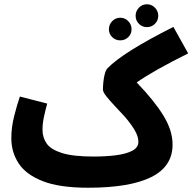

<svg xmlns="http://www.w3.org/2000/svg" viewBox="-20 -858 901 899"><path d="M393 21Q258 21 179.5 -10Q101 -41 67 -93.5Q33 -146 33 -211Q33 -262 46.5 -315Q60 -368 73 -406L201 -373Q193 -344 186 -312Q179 -280 179 -250Q179 -214 198.5 -186Q218 -158 270 -141.5Q322 -125 419 -125Q475 -125 522.5 -131Q570 -137 599 -152Q628 -167 628 -194Q628 -220 609.5 -250.5Q591 -281 563 -313Q539 -339 516 -363.5Q493 -388 477.5 -407.5Q462 -427 462 -439Q462 -454 464 -474.5Q466 -495 471 -513Q476 -531 483 -538Q555 -613 792 -732L861 -608Q777 -566 718.5 -533Q660 -500 620 -472Q702 -387 745 -317Q788 -247 788 -181Q788 -78 687.5 -28.5Q587 21 393 21ZM668 -731Q646 -731 630.5 -746.5Q615 -762 615 -784Q615 -806 630.5 -822Q646 -838 668 -838Q690 -838 705.5 -822Q721 -806 721 -784Q721 -762 705.5 -746.5Q690 -731 668 -731ZM543 -669Q521 -669 505.5 -684Q490 -699 490 -721Q490 -743 505.5 -759Q521 -775 543 -775Q565 -775 580.5 -759Q596 -743 596 -721Q596 -699 580.5 -684Q565 -669 543 -669Z"/></svg>

Font: Noto Sans Arabic Cond ExtBd
Style: Regular
Weight: 800
Width: 3
Designer: Monotype Design Team, Nadine Chahine, Nizar Qandah and Khaled Hosny
Foundry: Monotype Imaging Inc.
Version: Version 2.012; ttfautohint (v1.8.4.7-5d5b)